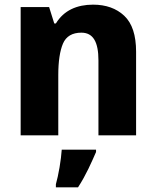

<svg xmlns="http://www.w3.org/2000/svg" viewBox="-20 -576 664 817"><path d="M376 -556.2C308.1 -556.2 251.5 -532.2 217.8 -476.1H210.9L189 -545.9H67.9V0H228V-256.8C228 -314.9 234.9 -359.9 248 -390.6C261.2 -421.4 287.6 -437 326.2 -437C376.5 -437 398.9 -397.5 398.9 -318.8V0H559.1V-356C559.1 -425.8 542.5 -477.1 508.8 -508.8C475.1 -540.5 430.7 -556.2 376 -556.2ZM242.7 61C241.2 82 238.3 107.4 233.4 136.2C228.5 165 223.1 189 217.8 208V221.2H312C346.7 168 369.1 115.2 388.7 70.8V61Z"/></svg>

Font: Avrile Sans
Style: Bold
Weight: 700
Designer: Monotype Design Team, Google (font), Stefan Peev (BGR Cyrillic), Cristiano Sobral (main changes)
Foundry: The Avrile Sans Project Authors
Version: Version 3.110